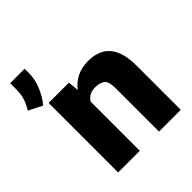

<svg xmlns="http://www.w3.org/2000/svg" viewBox="-266 -891 1032 1032"><g transform="rotate(-45 249.5 -375.0)"><path d="M279.3 -411.1Q253.4 -411.1 236.1 -401.1Q218.8 -391.1 208 -373.5V0H43.5V-528.3H197.8L203.1 -466.8Q258.3 -538.1 353.5 -538.1Q402.8 -538.1 440.2 -518.6Q477.5 -499 498.5 -454.1Q519.5 -409.2 519.5 -332.5V0H354V-333Q354 -380.9 334.5 -396Q314.9 -411.1 279.3 -411.1ZM82 -749.5V-715.8Q82 -667 60.8 -618.4Q39.6 -569.8 12.7 -539.1L-64.9 -578.1Q-48.8 -604 -38.3 -633.1Q-27.8 -662.1 -27.8 -706.5V-749.5Z"/></g></svg>

Font: Vazirmatn RD UI Black
Style: Regular
Weight: 900
Designer: Saber Rastikerdar
Foundry: Saber Rastikerdar
Version: Version 33.003